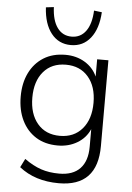

<svg xmlns="http://www.w3.org/2000/svg" viewBox="-61 -786 700 1019"><g transform="rotate(5 289.0 -276.5)"><path d="M291 188Q164 188 80 121L103 75Q149 108 192 122.5Q235 137 289 137Q362 137 400 97Q438 57 438 -19V-113Q417 -65 371.5 -38Q326 -11 268 -11Q200 -11 151.5 -41.5Q103 -72 76.5 -126.5Q50 -181 50 -253Q50 -325 76.5 -379Q103 -433 151.5 -463.5Q200 -494 268 -494Q326 -494 371 -467Q416 -440 437 -393V-485H497V-28Q497 188 291 188ZM275 -63Q350 -63 394 -114.5Q438 -166 438 -253Q438 -340 394 -391Q350 -442 275 -442Q199 -442 155.5 -391Q112 -340 112 -253Q112 -166 155.5 -114.5Q199 -63 275 -63ZM291 -548Q226 -548 186.5 -598Q147 -648 142 -736L184 -741Q187 -670 215 -631.5Q243 -593 291 -593Q339 -593 367 -631.5Q395 -670 398 -741L440 -736Q435 -648 395.5 -598Q356 -548 291 -548Z"/></g></svg>

Font: Nunito Sans Light
Style: Regular
Weight: 300
Designer: Vernon Adams
Foundry: Vernon Adams
Version: Version 3.101; ttfautohint (v1.8.4.7-5d5b);gftools[0.9.27]